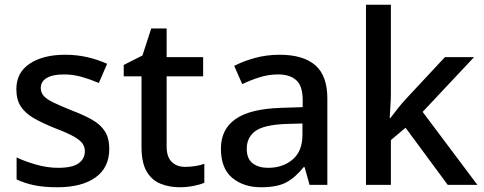

<svg xmlns="http://www.w3.org/2000/svg" viewBox="-20 -780 2040 810"><path d="M441 -152Q441 -73 383 -31.5Q325 10 222 10Q165 10 124.5 1.5Q84 -7 50 -23V-116Q85 -99 132.5 -85.5Q180 -72 225 -72Q285 -72 311.5 -91Q338 -110 338 -142Q338 -160 328 -174.5Q318 -189 290.5 -204.5Q263 -220 210 -240Q158 -261 122.5 -281.5Q87 -302 68 -330.5Q49 -359 49 -404Q49 -474 105.5 -511.5Q162 -549 255 -549Q304 -549 347.5 -539Q391 -529 432 -511L397 -430Q362 -445 325 -455.5Q288 -466 250 -466Q202 -466 177 -451Q152 -436 152 -409Q152 -390 164 -376Q176 -362 204.5 -348Q233 -334 283 -314Q333 -295 368.5 -275Q404 -255 422.5 -226Q441 -197 441 -152Z M761 -76Q782 -76 804 -79.5Q826 -83 842 -89V-9Q824 -1 795.5 4.5Q767 10 738 10Q694 10 657 -5Q620 -20 598.5 -57Q577 -94 577 -160V-458H502V-506L581 -546L618 -660H683V-539H837V-458H683V-162Q683 -118 704.5 -97Q726 -76 761 -76Z M1159 -549Q1260 -549 1310.5 -504.5Q1361 -460 1361 -365V0H1286L1265 -75H1261Q1226 -31 1187.5 -10.5Q1149 10 1081 10Q1008 10 960 -29.5Q912 -69 912 -153Q912 -235 974 -278Q1036 -321 1165 -325L1257 -328V-358Q1257 -417 1230 -441.5Q1203 -466 1154 -466Q1113 -466 1075 -454Q1037 -442 1002 -425L968 -502Q1006 -522 1055.5 -535.5Q1105 -549 1159 -549ZM1184 -257Q1092 -253 1056.5 -226.5Q1021 -200 1021 -152Q1021 -110 1046 -91Q1071 -72 1111 -72Q1173 -72 1214.5 -107Q1256 -142 1256 -212V-259Z M1629 -380Q1629 -360 1627 -332Q1625 -304 1624 -282H1627Q1638 -297 1657.5 -321.5Q1677 -346 1692 -362L1857 -539H1980L1763 -308L1994 0H1869L1691 -241L1629 -189V0H1524V-760H1629Z"/></svg>

Font: Noto Sans Sinhala Medium
Style: Regular
Weight: 500
Designer: Jelle Bosma - Monotype Design Team
Foundry: Monotype Imaging Inc.
Version: Version 2.006; ttfautohint (v1.8.4.7-5d5b)